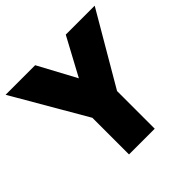

<svg xmlns="http://www.w3.org/2000/svg" viewBox="-177 -884 1056 1056"><g transform="rotate(-45 350.5 -356.0)"><path d="M252 0H452V-293L697 -712H472L353 -491L234 -712H4L252 -285Z"/></g></svg>

Font: MV Cash Black
Style: Regular
Weight: 900
Designer: Rodrigo Fuenzalida
Foundry: fragTYPE
Version: Version 1.100;Glyphs 3.1.2 (3151)